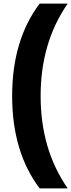

<svg xmlns="http://www.w3.org/2000/svg" viewBox="-20 -828 396 1068"><path d="M47.5 -294Q47.5 -605 200.5 -808H356.5Q280 -697 243 -569.2Q206 -441.5 206 -294Q206 -146.5 243 -18.8Q280 109 356.5 220H200.5Q47.5 17 47.5 -294Z"/></svg>

Font: Encode Sans Semi Condensed
Style: Bold
Weight: 700
Width: 4
Designer: Multiple Designers
Foundry: Impallari Type
Version: Version 2.000